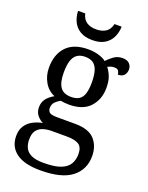

<svg xmlns="http://www.w3.org/2000/svg" viewBox="-178 -831 893 1159"><g transform="rotate(20 269.0 -251.5)"><path d="M231 240Q127 240 75 201.5Q23 163 23 94Q23 55 40.5 28.5Q58 2 86.5 -13Q115 -28 148 -34Q128 -43 110.5 -63.5Q93 -84 93 -116Q93 -146 108.5 -168Q124 -190 158 -210Q115 -228 91.5 -269.5Q68 -311 68 -361Q68 -447 115 -496.5Q162 -546 256 -546Q292 -546 324 -536Q356 -526 370 -513Q384 -529 409 -548Q434 -567 467 -567Q497 -567 511.5 -551.5Q526 -536 526 -515Q526 -494 513.5 -478.5Q501 -463 473 -463Q473 -474 466.5 -485.5Q460 -497 440 -497Q427 -497 417 -494Q407 -491 397 -485Q414 -464 425 -435.5Q436 -407 436 -364Q436 -290 391.5 -241Q347 -192 256 -192Q244 -192 228.5 -193.5Q213 -195 203 -197Q184 -187 170 -172Q156 -157 156 -134Q156 -116 167.5 -106Q179 -96 218 -96H331Q420 -96 458 -54Q496 -12 496 53Q496 139 431.5 189.5Q367 240 231 240ZM233 191Q305 191 344 175.5Q383 160 398.5 132.5Q414 105 414 70Q414 24 388 8.5Q362 -7 312 -7H214Q186 -7 161 0.5Q136 8 120 28Q104 48 104 88Q104 117 115 140.5Q126 164 154 177.5Q182 191 233 191ZM253 -240Q286 -240 305.5 -253Q325 -266 333.5 -294Q342 -322 342 -365Q342 -410 333 -439.5Q324 -469 304.5 -483Q285 -497 252 -497Q220 -497 200 -482.5Q180 -468 171 -438.5Q162 -409 162 -364Q162 -300 183.5 -270Q205 -240 253 -240ZM256 -606Q209 -606 178 -624.5Q147 -643 132 -674.5Q117 -706 116 -743H162Q170 -707 194.5 -691Q219 -675 256 -675Q293 -675 317.5 -691Q342 -707 350 -743H396Q395 -706 380 -674.5Q365 -643 334.5 -624.5Q304 -606 256 -606Z"/></g></svg>

Font: Noto Serif Kannada
Style: Regular
Weight: 400
Designer: Universal Thirst, Indian Type Foundry and the Monotype Design Team
Foundry: Monotype Imaging Inc.
Version: Version 2.003